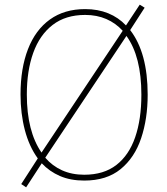

<svg xmlns="http://www.w3.org/2000/svg" viewBox="-20 -764 715 823"><path d="M613 -358Q613 -255 585 -171.5Q557 -88 497 -39Q437 10 341 10Q282 10 237 -9.5Q192 -29 159 -64L92 39L71 25L142 -85Q105 -136 86.5 -206.5Q68 -277 68 -359Q68 -471 100 -553.5Q132 -636 194 -680.5Q256 -725 345 -725Q400 -725 444 -707Q488 -689 520 -655L579 -744L600 -731L538 -635Q613 -538 613 -358ZM95 -359Q95 -201 158 -110L506 -632Q476 -665 435.5 -682.5Q395 -700 345 -700Q261 -700 205.5 -657Q150 -614 122.5 -537.5Q95 -461 95 -359ZM586 -358Q586 -522 522 -610L174 -88Q204 -53 246 -34Q288 -15 341 -15Q425 -15 479 -57Q533 -99 559.5 -176Q586 -253 586 -358Z"/></svg>

Font: Noto Sans Myanmar SemiCondensed Thin
Style: Regular
Weight: 100
Width: 4
Designer: Monotype Design Team
Foundry: Monotype Imaging Inc.
Version: Version 2.107; ttfautohint (v1.8.4.7-5d5b)